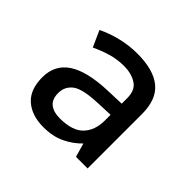

<svg xmlns="http://www.w3.org/2000/svg" viewBox="-96 -827 549 549"><g transform="rotate(45 178.5 -552.5)"><path d="M177 -722Q242 -722 275 -695Q308 -668 308 -609V-389H261L249 -431Q229 -410 201 -396.5Q173 -383 135 -383Q88 -383 60 -407.5Q32 -432 32 -482Q32 -532 71 -558Q110 -584 190 -587L246 -589V-611Q246 -644 225 -657Q204 -670 175 -670Q147 -670 122 -662.5Q97 -655 74 -644L52 -693Q78 -706 110.5 -714Q143 -722 177 -722ZM198 -542Q138 -540 117 -524.5Q96 -509 96 -482Q96 -457 110.5 -445.5Q125 -434 150 -434Q201 -434 223.5 -457.5Q246 -481 246 -521V-544Z"/></g></svg>

Font: Noto Sans Gunjala Gondi
Style: Regular
Weight: 400
Designer: Ek Type
Foundry: Ek Type
Version: Version 1.004